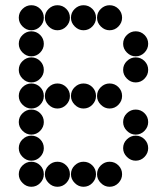

<svg xmlns="http://www.w3.org/2000/svg" viewBox="-20 -718 640 736"><path d="M52 -650Q52 -631 66.5 -616.5Q81 -602 100 -602Q120 -602 134 -616.5Q148 -631 148 -650Q148 -670 134 -684Q120 -698 100 -698Q81 -698 66.5 -684Q52 -670 52 -650ZM152 -650Q152 -631 166.5 -616.5Q181 -602 200 -602Q220 -602 234 -616.5Q248 -631 248 -650Q248 -670 234 -684Q220 -698 200 -698Q181 -698 166.5 -684Q152 -670 152 -650ZM252 -650Q252 -631 266.5 -616.5Q281 -602 300 -602Q320 -602 334 -616.5Q348 -631 348 -650Q348 -670 334 -684Q320 -698 300 -698Q281 -698 266.5 -684Q252 -670 252 -650ZM352 -650Q352 -631 366.5 -616.5Q381 -602 400 -602Q420 -602 434 -616.5Q448 -631 448 -650Q448 -670 434 -684Q420 -698 400 -698Q381 -698 366.5 -684Q352 -670 352 -650ZM52 -550Q52 -531 66.5 -516.5Q81 -502 100 -502Q120 -502 134 -516.5Q148 -531 148 -550Q148 -570 134 -584Q120 -598 100 -598Q81 -598 66.5 -584Q52 -570 52 -550ZM452 -550Q452 -531 466.5 -516.5Q481 -502 500 -502Q520 -502 534 -516.5Q548 -531 548 -550Q548 -570 534 -584Q520 -598 500 -598Q481 -598 466.5 -584Q452 -570 452 -550ZM52 -450Q52 -431 66.5 -416.5Q81 -402 100 -402Q120 -402 134 -416.5Q148 -431 148 -450Q148 -470 134 -484Q120 -498 100 -498Q81 -498 66.5 -484Q52 -470 52 -450ZM452 -450Q452 -431 466.5 -416.5Q481 -402 500 -402Q520 -402 534 -416.5Q548 -431 548 -450Q548 -470 534 -484Q520 -498 500 -498Q481 -498 466.5 -484Q452 -470 452 -450ZM52 -350Q52 -331 66.5 -316.5Q81 -302 100 -302Q120 -302 134 -316.5Q148 -331 148 -350Q148 -370 134 -384Q120 -398 100 -398Q81 -398 66.5 -384Q52 -370 52 -350ZM152 -350Q152 -331 166.5 -316.5Q181 -302 200 -302Q220 -302 234 -316.5Q248 -331 248 -350Q248 -370 234 -384Q220 -398 200 -398Q181 -398 166.5 -384Q152 -370 152 -350ZM252 -350Q252 -331 266.5 -316.5Q281 -302 300 -302Q320 -302 334 -316.5Q348 -331 348 -350Q348 -370 334 -384Q320 -398 300 -398Q281 -398 266.5 -384Q252 -370 252 -350ZM352 -350Q352 -331 366.5 -316.5Q381 -302 400 -302Q420 -302 434 -316.5Q448 -331 448 -350Q448 -370 434 -384Q420 -398 400 -398Q381 -398 366.5 -384Q352 -370 352 -350ZM52 -250Q52 -231 66.5 -216.5Q81 -202 100 -202Q120 -202 134 -216.5Q148 -231 148 -250Q148 -270 134 -284Q120 -298 100 -298Q81 -298 66.5 -284Q52 -270 52 -250ZM452 -250Q452 -231 466.5 -216.5Q481 -202 500 -202Q520 -202 534 -216.5Q548 -231 548 -250Q548 -270 534 -284Q520 -298 500 -298Q481 -298 466.5 -284Q452 -270 452 -250ZM52 -150Q52 -131 66.5 -116.5Q81 -102 100 -102Q120 -102 134 -116.5Q148 -131 148 -150Q148 -170 134 -184Q120 -198 100 -198Q81 -198 66.5 -184Q52 -170 52 -150ZM452 -150Q452 -131 466.5 -116.5Q481 -102 500 -102Q520 -102 534 -116.5Q548 -131 548 -150Q548 -170 534 -184Q520 -198 500 -198Q481 -198 466.5 -184Q452 -170 452 -150ZM52 -50Q52 -31 66.5 -16.5Q81 -2 100 -2Q120 -2 134 -16.5Q148 -31 148 -50Q148 -70 134 -84Q120 -98 100 -98Q81 -98 66.5 -84Q52 -70 52 -50ZM152 -50Q152 -31 166.5 -16.5Q181 -2 200 -2Q220 -2 234 -16.5Q248 -31 248 -50Q248 -70 234 -84Q220 -98 200 -98Q181 -98 166.5 -84Q152 -70 152 -50ZM252 -50Q252 -31 266.5 -16.5Q281 -2 300 -2Q320 -2 334 -16.5Q348 -31 348 -50Q348 -70 334 -84Q320 -98 300 -98Q281 -98 266.5 -84Q252 -70 252 -50ZM352 -50Q352 -31 366.5 -16.5Q381 -2 400 -2Q420 -2 434 -16.5Q448 -31 448 -50Q448 -70 434 -84Q420 -98 400 -98Q381 -98 366.5 -84Q352 -70 352 -50Z"/></svg>

Font: Matrix Sans Print
Style: Regular
Weight: 400
Designer: Brad Neil
Version: Version 1.100